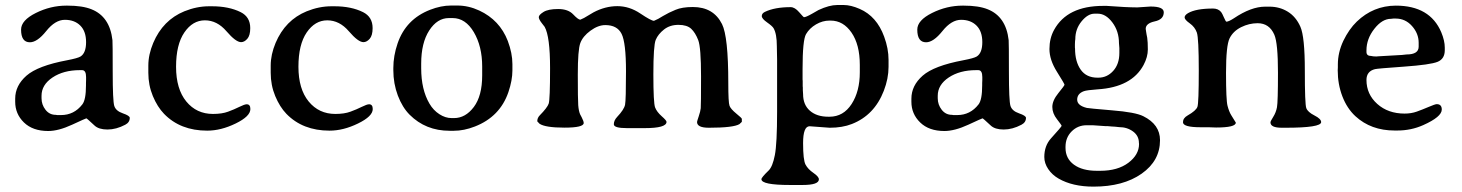

<svg xmlns="http://www.w3.org/2000/svg" viewBox="-20 -499 5687 747"><path d="M299.3 -226.1H291Q227.1 -226.1 184.3 -197.5Q141.6 -168.9 141.6 -126.5V-116.7Q141.6 -91.8 157 -72Q172.4 -52.2 196.8 -52.2L202.6 -51.3H217.3Q268.1 -51.3 300.3 -92.8Q314.5 -110.8 314.5 -167Q314.5 -171.4 314.5 -175.8L314.9 -187.5V-199.2Q314.9 -226.1 299.3 -226.1ZM62 -383.8Q62 -419.9 119.4 -448.5Q176.8 -477.1 238.3 -477.1Q240.2 -477.1 242.2 -477.1Q300.8 -477.1 335.9 -462.9Q407.2 -434.6 417.5 -342.8Q418.5 -333.5 418.5 -220Q418.5 -106.4 424.6 -86.9Q430.7 -67.4 457.8 -58.1Q484.9 -48.8 484.9 -40.5Q484.9 -22.9 467.3 -13.7Q432.1 4.9 398.2 4.9Q364.3 4.9 347.7 -10.7Q317.9 -38.6 315.9 -38.6Q314 -38.6 260.7 -13.9Q207.5 10.7 167.5 10.7Q107.4 10.7 73.2 -22.5Q39.1 -55.7 39.1 -103V-115.2Q39.1 -166 83 -204.6Q127 -243.2 241.2 -264.6Q282.7 -272.5 293.5 -279.3Q314.9 -293 314.9 -335Q314.9 -377 292.5 -399.4Q270 -421.9 232.4 -421.9Q194.8 -421.9 159.9 -378.2Q125 -334.5 96.2 -334.5Q62 -334.5 62 -383.8Z M918 -335Q897.5 -335 861.1 -377.4Q824.7 -419.9 777.1 -419.9Q729.5 -419.9 697.3 -372.8Q665 -325.7 665 -239.3Q665 -152.8 704.8 -104.2Q744.6 -55.7 808.6 -55.7Q843.8 -55.7 867.4 -64.5Q891.1 -73.2 911.4 -83.3Q931.6 -93.3 939.9 -93.3Q954.1 -93.3 954.1 -74.7Q954.1 -46.4 897 -18.6Q839.8 9.3 786.1 9.3Q681.6 9.3 618.2 -56.2Q592.3 -83 574.7 -125.2Q557.1 -167.5 557.1 -215.8V-239.7Q557.1 -240.7 557.1 -242.2Q557.1 -243.2 557.1 -244.1Q557.1 -286.6 576.2 -332Q613.8 -420.9 697.3 -455.1Q745.6 -474.6 793.5 -474.6H804.7Q870.6 -474.6 916.5 -451.7Q953.6 -433.1 953.6 -389.6Q953.6 -360.8 942.1 -347.9Q930.7 -335 918 -335Z M1394 -335Q1373.5 -335 1337.2 -377.4Q1300.8 -419.9 1253.2 -419.9Q1205.6 -419.9 1173.3 -372.8Q1141.1 -325.7 1141.1 -239.3Q1141.1 -152.8 1180.9 -104.2Q1220.7 -55.7 1284.7 -55.7Q1319.8 -55.7 1343.5 -64.5Q1367.2 -73.2 1387.5 -83.3Q1407.7 -93.3 1416 -93.3Q1430.2 -93.3 1430.2 -74.7Q1430.2 -46.4 1373 -18.6Q1315.9 9.3 1262.2 9.3Q1157.7 9.3 1094.2 -56.2Q1068.4 -83 1050.8 -125.2Q1033.2 -167.5 1033.2 -215.8V-239.7Q1033.2 -240.7 1033.2 -242.2Q1033.2 -243.2 1033.2 -244.1Q1033.2 -286.6 1052.2 -332Q1089.8 -420.9 1173.3 -455.1Q1221.7 -474.6 1269.5 -474.6H1280.8Q1346.7 -474.6 1392.6 -451.7Q1429.7 -433.1 1429.7 -389.6Q1429.7 -360.8 1418.2 -347.9Q1406.7 -335 1394 -335Z M1618.7 -251.5V-233.4Q1618.7 -150.4 1650.9 -95.7Q1666 -69.8 1689.5 -54.7Q1712.9 -39.6 1736.8 -39.6H1746.6Q1791 -39.6 1823.5 -82.8Q1856 -126 1856 -205.6V-240.2Q1856 -318.8 1823.5 -373.8Q1791 -428.7 1741.2 -428.7H1726.1Q1681.2 -428.7 1649.9 -380.4Q1618.7 -332 1618.7 -251.5ZM1973.6 -249.5V-225.1Q1973.6 -186.5 1958 -140.6Q1925.3 -44.9 1827.6 -6.8Q1785.2 9.8 1745.6 9.8H1729.5Q1636.2 9.8 1573.7 -52.7Q1545.4 -81.1 1527.8 -127.4Q1510.3 -173.8 1510.3 -226.1V-234.4Q1510.3 -281.7 1526.9 -330.1Q1559.1 -424.3 1653.3 -460.9Q1695.8 -477.5 1734.9 -477.5H1759.3Q1802.7 -477.5 1844.7 -458Q1924.3 -420.9 1955.6 -339.8Q1973.6 -292 1973.6 -249.5Z M2335 -401.4Q2307.1 -401.4 2277.3 -379.6Q2247.6 -357.9 2237.8 -331.5Q2228 -305.2 2228 -208.7Q2228 -112.3 2229.7 -89.8Q2231.4 -67.4 2236.8 -54.7L2243.2 -42.5Q2251 -27.3 2251 -20.5Q2251 -2.4 2176.3 -2.4Q2101.6 -2.4 2079.1 -17.6L2070.3 -26.9Q2070.3 -40.5 2080.1 -50.3Q2109.4 -80.1 2114.7 -95.7Q2120.1 -111.3 2120.1 -234.1Q2120.1 -356.9 2099.1 -394.5L2088.9 -407.7Q2076.2 -423.8 2076.2 -432.4Q2076.2 -440.9 2094.5 -452.4Q2112.8 -463.9 2151.6 -463.9Q2190.4 -463.9 2210 -443.1Q2229.5 -422.4 2237.8 -422.4L2252.4 -429.2L2289.6 -451.2Q2335 -475.1 2381.8 -475.1Q2428.7 -475.1 2471.2 -446.5Q2513.7 -418 2524.4 -418L2541 -425.8L2559.1 -436.5Q2582 -450.2 2608.4 -460.9Q2633.8 -471.7 2675.8 -471.7Q2755.9 -471.7 2789.1 -405.3Q2813.5 -356.4 2813.5 -176.8Q2813.5 -99.6 2818.4 -87.2Q2823.2 -74.7 2844.7 -57.1Q2866.2 -39.6 2866.2 -36.6V-24.9L2856.9 -16.1Q2833.5 -2 2737.8 -2Q2691.9 -2 2691.9 -24.4Q2691.9 -26.9 2698.5 -46.4Q2705.1 -65.9 2706.3 -77.9Q2707.5 -89.8 2707.5 -202.1Q2707.5 -314.5 2696.5 -343Q2685.5 -371.6 2669.2 -387Q2652.8 -402.3 2619.6 -402.3Q2586.4 -402.3 2563.5 -384.3Q2540.5 -366.2 2531.2 -344Q2522 -321.8 2522 -210Q2522 -98.1 2528.8 -80.8Q2535.6 -63.5 2554.4 -46.9Q2573.2 -30.3 2573.2 -24.9Q2573.2 -0.5 2487.8 -0.5H2419.4Q2368.2 -0.5 2368.2 -15.4Q2368.2 -30.3 2380.9 -43.9Q2408.2 -72.8 2411.9 -91.6Q2415.5 -110.4 2415.5 -221.7Q2415.5 -333 2398.4 -367.2Q2381.3 -401.4 2335 -401.4Z M3325.2 -217.8V-246.6Q3325.2 -325.2 3293 -372.1Q3260.7 -418.9 3211.9 -418.9H3207Q3180.2 -418.9 3154.8 -404.1Q3129.4 -389.2 3116 -366.2Q3102.5 -343.3 3102.5 -231V-189.5L3103 -184.1V-163.6L3103.5 -158.7V-148.4Q3104.5 -137.7 3104.5 -132.8Q3104.5 -91.3 3131.1 -68.1Q3157.7 -44.9 3202.6 -44.9H3207.5Q3261.2 -44.9 3293.2 -94.2Q3325.2 -143.6 3325.2 -217.8ZM3166 198.7Q3166 220.7 3102.5 220.7H3053.7Q2942.4 220.7 2942.4 198.2Q2942.4 191.4 2970.7 164.1Q2985.8 149.4 2994.6 104.7Q3003.4 60.1 3003.4 -64.5V-267.1L3002.4 -319.3Q3002.4 -367.2 2989.7 -389.2Q2984.9 -397.5 2964.4 -411.9Q2943.8 -426.3 2943.8 -436.5Q2943.8 -446.8 2955.6 -452.6Q2993.7 -471.2 3056.2 -471.2Q3072.3 -471.2 3089.1 -451.7Q3106 -432.1 3107.9 -432.1Q3115.7 -432.1 3139.4 -445.6Q3163.1 -459 3164.6 -460Q3206.5 -479.5 3237.3 -479.5H3262.7Q3290 -479.5 3324.7 -464.4Q3391.1 -435.5 3419.9 -356.4Q3437 -310.1 3437 -266.1V-238.8Q3437 -193.4 3418.5 -145.5Q3381.8 -50.8 3294.4 -16.6Q3257.3 -2 3208 -2L3129.9 -7.8Q3104.5 -7.8 3104.5 57.9Q3104.5 123.5 3114 141.4Q3123.5 159.2 3144.8 173.8Q3166 188.5 3166 198.7Z M3786.1 -226.1H3777.8Q3713.9 -226.1 3671.1 -197.5Q3628.4 -168.9 3628.4 -126.5V-116.7Q3628.4 -91.8 3643.8 -72Q3659.2 -52.2 3683.6 -52.2L3689.5 -51.3H3704.1Q3754.9 -51.3 3787.1 -92.8Q3801.3 -110.8 3801.3 -167Q3801.3 -171.4 3801.3 -175.8L3801.8 -187.5V-199.2Q3801.8 -226.1 3786.1 -226.1ZM3548.8 -383.8Q3548.8 -419.9 3606.2 -448.5Q3663.6 -477.1 3725.1 -477.1Q3727.1 -477.1 3729 -477.1Q3787.6 -477.1 3822.8 -462.9Q3894 -434.6 3904.3 -342.8Q3905.3 -333.5 3905.3 -220Q3905.3 -106.4 3911.4 -86.9Q3917.5 -67.4 3944.6 -58.1Q3971.7 -48.8 3971.7 -40.5Q3971.7 -22.9 3954.1 -13.7Q3918.9 4.9 3885 4.9Q3851.1 4.9 3834.5 -10.7Q3804.7 -38.6 3802.7 -38.6Q3800.8 -38.6 3747.6 -13.9Q3694.3 10.7 3654.3 10.7Q3594.2 10.7 3560.1 -22.5Q3525.9 -55.7 3525.9 -103V-115.2Q3525.9 -166 3569.8 -204.6Q3613.8 -243.2 3728 -264.6Q3769.5 -272.5 3780.3 -279.3Q3801.8 -293 3801.8 -335Q3801.8 -377 3779.3 -399.4Q3756.8 -421.9 3719.2 -421.9Q3681.6 -421.9 3646.7 -378.2Q3611.8 -334.5 3583 -334.5Q3548.8 -334.5 3548.8 -383.8Z M4251 -445.8H4238.3Q4212.4 -445.8 4188 -416Q4163.6 -386.2 4163.6 -346.7L4162.6 -338.9L4162.1 -326.7V-314L4162.6 -310.1Q4162.6 -259.3 4184.6 -228Q4206.5 -196.8 4250 -196.8H4253.4Q4287.1 -196.8 4311 -223.1Q4335 -249.5 4335 -293V-312Q4333.5 -323.7 4333.5 -331.1Q4333.5 -377.4 4307.9 -411.6Q4282.2 -445.8 4251 -445.8ZM4207.5 -11.7Q4173.3 -11.7 4149.4 12.2Q4125.5 36.1 4125.5 72.3V76.2Q4125.5 117.7 4158.2 141.6Q4190.9 165.5 4247.6 165.5H4260.3Q4328.6 165.5 4370.1 134.3Q4411.6 103 4411.6 61L4411.1 57.1Q4411.1 29.3 4388.2 12.5Q4365.2 -4.4 4334 -4.4Q4314.5 -6.8 4305.7 -6.8L4289.1 -8.3H4280.8L4251.5 -10.3L4231.4 -11.7ZM4507.8 -451.2Q4507.8 -423.3 4472.7 -415.8Q4437.5 -408.2 4437.5 -386.7L4439 -376.5L4440.9 -364.7L4443.4 -352.1Q4445.8 -335.9 4445.8 -306.6Q4445.8 -277.3 4429.2 -246.1Q4382.8 -159.7 4250.5 -151.4Q4208 -148.4 4196.3 -144Q4170.9 -134.3 4170.9 -111.3Q4170.9 -88.4 4208.5 -79.1Q4213.9 -77.6 4305.7 -69.8Q4397.5 -62.5 4428.2 -46.9Q4493.2 -14.6 4493.2 46.4Q4493.2 126.5 4421.6 176.8Q4350.1 227.1 4234.4 227.1Q4152.8 227.1 4098.6 195.8Q4073.7 181.6 4058.3 158.9Q4043 136.2 4043 111.8Q4043 68.4 4068.8 39.6Q4110.4 -6.3 4110.4 -9.3Q4110.4 -12.2 4092.3 -35.2Q4074.2 -58.1 4074.2 -83Q4074.2 -107.9 4097.9 -137Q4121.6 -166 4121.6 -169.4Q4121.6 -172.9 4092.3 -219.5Q4063 -266.1 4063 -308.1Q4063 -350.1 4081.1 -382.8Q4132.3 -476.1 4272 -476.1H4286.1L4354 -471.7L4378.9 -470.7Q4391.6 -470.2 4404.8 -470.2L4456.5 -473.6Q4507.8 -473.6 4507.8 -451.2Z M4651.4 -3.9Q4582.5 -3.9 4582.5 -23.4Q4582.5 -39.6 4600.6 -49.8Q4633.3 -68.4 4638.7 -83.3Q4644 -98.1 4644 -224.4Q4644 -350.6 4636.5 -372.3Q4628.9 -394 4608.9 -408.2Q4588.9 -422.4 4588.9 -431.2Q4588.9 -439.9 4602.1 -447.8Q4632.8 -465.8 4699.7 -465.8Q4719.7 -465.8 4731 -452.1Q4734.9 -447.3 4741.9 -430.9Q4749 -414.6 4751.5 -414.6Q4760.7 -415 4780.3 -427.7Q4847.7 -473.1 4902.3 -473.1H4903.3H4918.9Q4958.5 -473.1 4990.2 -453.6Q5022 -434.1 5039.3 -395Q5056.6 -356 5056.6 -224.9Q5056.6 -93.8 5062.3 -78.4Q5067.9 -63 5094 -49.8Q5120.1 -36.6 5120.1 -23.9Q5120.1 -2 4981.4 -2H4966.8Q4922.9 -2 4922.9 -22.9Q4922.9 -27.3 4933.6 -44.2Q4944.3 -61 4948.2 -81.5Q4952.1 -102.1 4952.1 -216.6Q4952.1 -331.1 4938 -363.8Q4918.5 -408.7 4873 -408.7Q4839.8 -408.7 4808.8 -393.3Q4777.8 -377.9 4763.9 -349.9Q4750 -321.8 4750 -215.6Q4750 -109.4 4755.9 -87.2Q4761.7 -64.9 4770 -51.3L4788.1 -22Q4788.1 -2.9 4711.4 -2.9L4681.6 -3.9Z M5499.5 -317.4V-332.5Q5499.5 -368.7 5473.6 -397.7Q5447.8 -426.8 5410.2 -426.8H5400.9Q5394 -425.8 5391.6 -425.8Q5357.4 -425.8 5326.9 -386.7Q5296.4 -347.7 5296.4 -303.2V-296.9Q5296.4 -281.2 5314.9 -281.2Q5322.3 -279.8 5322.8 -279.8L5334 -279.3H5336.9L5340.3 -279.8L5434.6 -285.2L5452.1 -287.1Q5499.5 -287.1 5499.5 -317.4ZM5296.4 -188Q5296.4 -132.3 5338.4 -94.7Q5380.4 -57.1 5444.8 -57.1Q5470.7 -57.1 5491.9 -64.7Q5513.2 -72.3 5538.3 -83Q5563.5 -93.8 5569.8 -93.8Q5589.4 -93.8 5589.4 -72.8Q5589.4 -44.4 5517.1 -12.2Q5470.2 8.8 5416.5 8.8H5405.8Q5314 8.8 5253.4 -46.9Q5220.7 -77.1 5202.6 -124.3Q5184.6 -171.4 5184.6 -225.6L5185.1 -236.8V-248Q5185.1 -294.9 5206.5 -340.3Q5228.5 -385.7 5258.8 -415Q5322.8 -476.6 5410.6 -477.1Q5543.5 -477.1 5587.4 -373.5Q5601.1 -340.8 5601.1 -313.5V-303.7Q5601.1 -270 5573.2 -258.5Q5545.4 -247.1 5441.9 -239.7Q5338.4 -232.4 5329.6 -230Q5296.4 -221.7 5296.4 -188Z"/></svg>

Font: Averia Serif Libre
Style: Regular
Weight: 400
Version: Version 1.002